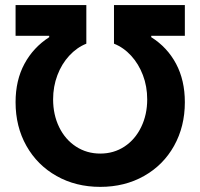

<svg xmlns="http://www.w3.org/2000/svg" viewBox="-20 -727 790 757"><path d="M174 -580.4V-585.8H41.4V-707H320.4V-554.8Q282.8 -539.7 253 -507.4Q223.2 -475.1 206.3 -430.5Q189.4 -385.9 189.4 -335.1Q189.4 -275 213.1 -226Q236.9 -177 279.5 -149.2Q322 -121.5 375.3 -121.5Q428.7 -121.5 470.8 -149.2Q512.9 -177 536.6 -226Q560.4 -275 560.4 -335.1Q560.4 -386.3 543.5 -430.7Q526.6 -475.1 497 -507.4Q467.4 -539.7 429.4 -554.8V-707H708.8V-585.8H576.3V-580.4Q639.4 -540.8 674.1 -475.7Q708.8 -410.6 708.8 -324Q708.8 -228.2 666.3 -152Q623.8 -75.9 547.8 -33.1Q471.8 9.8 375.3 9.8Q279 9.8 203 -33.1Q127 -75.9 84.2 -151.8Q41.4 -227.7 41.4 -324Q41.4 -410.6 76.4 -475.3Q111.3 -540 174 -580.4Z"/></svg>

Font: Pretendard GOV Variable
Style: Regular
Weight: 400
Designer: Base glyphs from Inter by Rasmus Andersson; Hangul glyphs from Noto Sans CJK(Source Han Sans) by Jang Soo-young and Kang
Foundry: Kil Hyung-jin
Version: Version 1.307;Glyphs 3.2 (3192)